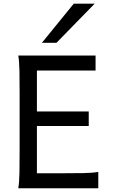

<svg xmlns="http://www.w3.org/2000/svg" viewBox="-20 -1011 606 1031"><path d="M456.5 -412.6V-334.5H178.2V-80.6H307.1Q379.9 -80.6 429.2 -81.5Q478.5 -82.5 507.8 -87.9V0H78.1Q83.5 -29.3 84.5 -84.7Q85.4 -140.1 85.4 -212.4V-500.5Q85.4 -572.8 84.5 -628.2Q83.5 -683.6 78.1 -712.9H493.2V-632.3H178.2V-412.6ZM488.3 -991.2 283.2 -781.2H205.1L376 -991.2Z"/></svg>

Font: Andika Afr
Style: Regular
Weight: 400
Designer: Victor Gaultney, Annie Olsen, Julie Remington, Don Collingsworth, Eric Hays, Becca Hirsbrunner
Foundry: SIL International
Version: Version 5.000